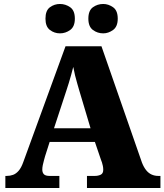

<svg xmlns="http://www.w3.org/2000/svg" viewBox="-20 -947 828 967"><path d="M7 0V-61H14Q31 -61 46 -66.5Q61 -72 74 -87Q87 -102 97 -130L310 -714H491L695 -128Q704 -105 716 -90Q728 -75 743.5 -68Q759 -61 777 -61H788V0H418V-61H458Q474 -61 487 -67Q500 -73 500 -92Q500 -102 498 -111.5Q496 -121 493.5 -129Q491 -137 489 -141L458 -232H230L207 -160Q205 -152 201.5 -140Q198 -128 195.5 -115.5Q193 -103 193 -93Q193 -78 201 -69.5Q209 -61 230 -61H279V0ZM252 -301H436L379 -492Q374 -510 368.5 -528.5Q363 -547 358 -567.5Q353 -588 349 -610Q344 -589 338 -568.5Q332 -548 326.5 -529Q321 -510 315 -493ZM500 -779Q471 -779 448 -796Q425 -813 425 -853Q425 -894 448 -910.5Q471 -927 500 -927Q526 -927 549.5 -910.5Q573 -894 573 -853Q573 -813 549.5 -796Q526 -779 500 -779ZM282 -779Q254 -779 231.5 -796Q209 -813 209 -853Q209 -894 231.5 -910.5Q254 -927 282 -927Q310 -927 333.5 -910.5Q357 -894 357 -853Q357 -813 333.5 -796Q310 -779 282 -779Z"/></svg>

Font: Noto Serif Armenian Black
Style: Regular
Weight: 900
Version: Version 2.007